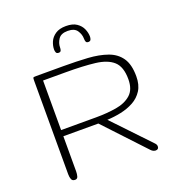

<svg xmlns="http://www.w3.org/2000/svg" viewBox="-131 -834 875 942"><g transform="rotate(-20 306.5 -362.5)"><path d="M101.6 0Q87.4 0 83 -11Q78.6 -22 78.6 -37.1V-525.9Q78.6 -540 80.6 -542Q82.5 -543.9 96.7 -543.9H238.3Q306.6 -543.9 364.5 -540.3Q422.4 -536.6 465.8 -521.2Q509.3 -505.9 533.2 -471.4Q557.1 -437 557.1 -375Q557.1 -330.6 538.6 -301.5Q520 -272.5 489.5 -255.9Q459 -239.3 422.6 -231.7Q386.2 -224.1 350.6 -222.7L530.3 -33.7Q538.6 -25.4 538.6 -16.1Q538.6 0 522 0Q517.1 0 510.7 -2.7Q504.4 -5.4 498.5 -11.7L302.7 -220.7H120.1V-37.1Q120.1 -22.9 116.7 -11.5Q113.3 0 101.6 0ZM120.1 -252.9H303.2Q359.9 -252.9 408.2 -261Q456.5 -269 486.1 -295.2Q515.6 -321.3 515.6 -375Q515.6 -439.9 483.9 -468.5Q452.1 -497.1 390.4 -504.4Q328.6 -511.7 238.3 -511.7H120.1ZM239.3 -613.3Q228.5 -613.3 225.6 -620.6Q222.7 -627.9 222.7 -635.7Q222.7 -655.3 231.4 -675.8Q240.2 -696.3 261 -710.4Q281.7 -724.6 316.4 -724.6Q351.6 -724.6 372.1 -710.4Q392.6 -696.3 401.4 -675.8Q410.2 -655.3 410.2 -635.7Q410.2 -627.9 407.2 -620.6Q404.3 -613.3 393.6 -613.3Q384.3 -613.3 381.6 -619.9Q378.9 -626.5 378.9 -635.7Q378.9 -658.2 365.2 -678.7Q351.6 -699.2 316.4 -699.2Q281.2 -699.2 267.6 -678.7Q253.9 -658.2 253.9 -635.7Q253.9 -626.5 251.2 -619.9Q248.5 -613.3 239.3 -613.3Z"/></g></svg>

Font: Gruppo
Style: Regular
Weight: 400
Designer: Vernon Adams
Foundry: Vernon Adams
Version: Version 1.001; ttfautohint (v1.8.4.7-5d5b);gftools[0.9.28]